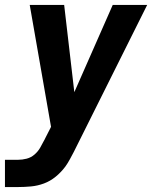

<svg xmlns="http://www.w3.org/2000/svg" viewBox="-27 -540 647 775"><path d="M-7 215V105H46Q63 105 80.5 100.5Q98 96 112 84Q126 72 135 56.5Q144 41 152 25L153 24V23Q153 23 153 23Q153 23 153 23L179 -28L150 -194L93 -520H232L273 -168L428 -520H567L271 73Q263 88 255 103Q247 118 237 132Q220 155 198 173Q176 191 150.5 200.5Q125 210 98.5 212.5Q72 215 46 215Z"/></svg>

Font: Iosevka SS04 XBd Ex
Style: Italic
Weight: 800
Width: 7
Italic angle: -9°
Monospace: yes
Designer: Belleve Invis
Foundry: Belleve Invis
Version: Version 19.0.0; ttfautohint (v1.8.4)